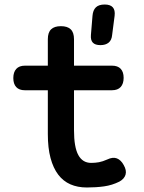

<svg xmlns="http://www.w3.org/2000/svg" viewBox="-20 -821 640 851"><path d="M476 -530Q502 -530 515 -516Q528 -502 528 -476Q528 -450 515 -435.5Q502 -421 476 -421H308V-244Q308 -169 327 -134Q346 -99 384 -99Q402 -99 418.5 -102Q435 -105 455 -114Q480 -126 498 -119Q516 -112 528 -90Q542 -66 536.5 -47Q531 -28 509 -16Q477 0 441.5 5Q406 10 365 10Q324 10 292 -4Q260 -18 238 -47Q216 -76 204 -120.5Q192 -165 192 -227V-421H90Q65 -421 52 -435Q39 -449 39 -475Q39 -501 52 -515.5Q65 -530 91 -530H192V-647Q192 -677 206.5 -691Q221 -705 250 -705Q279 -705 293.5 -691Q308 -677 308 -647V-530ZM425 -621Q402 -621 391.5 -632Q381 -643 383 -666L390 -751Q392 -776 405 -788.5Q418 -801 444 -801Q469 -801 480 -788.5Q491 -776 488 -751L477 -666Q475 -643 461.5 -632Q448 -621 425 -621Z"/></svg>

Font: Maple Mono SemiBold
Style: Regular
Weight: 600
Monospace: yes
Designer: subframe7536
Version: Version 7.000